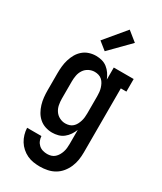

<svg xmlns="http://www.w3.org/2000/svg" viewBox="-241 -853 983 1162"><g transform="rotate(30 250.0 -272.0)"><path d="M247 223Q224 223 201 219.5Q178 216 157 206Q136 196 118.5 180.5Q101 165 89 145.5Q77 126 70.5 103.5Q64 81 63 58H163Q164 74 170 89Q176 104 188 115Q200 126 215.5 130.5Q231 135 247 135Q261 135 274.5 131Q288 127 298.5 117.5Q309 108 316 96Q323 84 327.5 70.5Q332 57 333.5 43Q335 29 335 15V-84Q327 -64 315 -46.5Q303 -29 286.5 -16Q270 -3 249.5 2.5Q229 8 208 8Q184 8 160.5 0.5Q137 -7 118.5 -23Q100 -39 88 -60Q76 -81 69 -104.5Q62 -128 59.5 -152Q57 -176 57 -200V-320Q57 -344 59.5 -368Q62 -392 69 -415.5Q76 -439 88 -460Q100 -481 118.5 -497Q137 -513 160.5 -520.5Q184 -528 208 -528Q229 -528 249.5 -522.5Q270 -517 286.5 -504Q303 -491 315 -473.5Q327 -456 335 -436V-520H474V-432H435V15Q435 42 431 68Q427 94 416.5 118.5Q406 143 389 164Q372 185 349 198.5Q326 212 299.5 217.5Q273 223 247 223ZM249 -80Q263 -80 276.5 -84Q290 -88 300.5 -97.5Q311 -107 317.5 -119.5Q324 -132 328 -145Q332 -158 333.5 -172Q335 -186 335 -200V-320Q335 -334 333.5 -348Q332 -362 328 -375Q324 -388 317.5 -400.5Q311 -413 300.5 -422.5Q290 -432 276.5 -436Q263 -440 249 -440Q228 -440 208.5 -430Q189 -420 177 -402Q165 -384 161 -362.5Q157 -341 157 -320V-200Q157 -179 161 -157.5Q165 -136 177 -118Q189 -100 208.5 -90Q228 -80 249 -80ZM238 -578 183 -622 304 -767 371 -713Z"/></g></svg>

Font: Iosevka Curly Slab Semibold
Style: Regular
Weight: 600
Monospace: yes
Designer: Belleve Invis
Foundry: Belleve Invis
Version: Version 22.1.2; ttfautohint (v1.8.4)